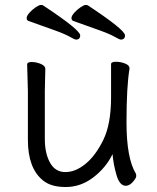

<svg xmlns="http://www.w3.org/2000/svg" viewBox="-20 -733 630 771"><path d="M485 13Q460 13 447.5 -31Q435 -75 432 -114Q405 -59 354.5 -20.5Q304 18 244 18Q184 18 152 -9Q92 -58 92 -171V-368L89 -474Q89 -484 107 -484Q125 -484 143.5 -476.5Q162 -469 162 -456L160 -368V-175Q160 -117 181 -79.5Q202 -42 242.5 -42Q283 -42 323.5 -75Q364 -108 395 -171.5Q426 -235 426 -342V-475Q426 -485 445 -485Q464 -485 482 -478Q500 -471 500 -459V-457Q488 -385 488 -241Q488 -97 526 -35Q527 -33 527 -25.5Q527 -18 513.5 -2.5Q500 13 485 13ZM285 -574Q280 -574 260 -585.5Q240 -597 192 -614Q144 -631 94 -649Q87 -652 87 -660.5Q87 -669 98 -681.5Q109 -694 123 -703.5Q137 -713 143.5 -713Q150 -713 152 -712Q302 -613 302 -591Q302 -574 285 -574ZM465 -574Q460 -574 440 -585.5Q420 -597 372 -614Q324 -631 274 -649Q267 -652 267 -660.5Q267 -669 278 -681.5Q289 -694 303 -703.5Q317 -713 323.5 -713Q330 -713 332 -712Q482 -613 482 -591Q482 -574 465 -574Z"/></svg>

Font: LXGW WenKai TC
Style: Regular
Weight: 400
Designer: LXGW / Fontworks Inc.
Foundry: LXGW / Fontworks Inc.
Version: Version 1.330